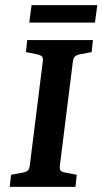

<svg xmlns="http://www.w3.org/2000/svg" viewBox="-20 -728 399 748"><path d="M18 0 23 -47 71 -56Q83 -59 88.5 -64Q94 -69 96 -83L147 -491Q148 -504 143 -508.5Q138 -513 127 -516L81 -525L86 -572H342L337 -525L289 -516Q277 -513 271.5 -507.5Q266 -502 264 -489L213 -81Q212 -68 216.5 -63Q221 -58 233 -56L279 -47L274 0ZM103 -708H359L350 -640H94Z"/></svg>

Font: Yrsa SemiBold
Style: Italic
Weight: 600
Italic angle: -7.10001°
Version: Version 2.004